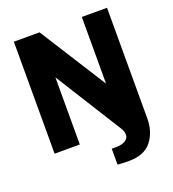

<svg xmlns="http://www.w3.org/2000/svg" viewBox="-156 -815 1010 1123"><g transform="rotate(-20 349.0 -254.0)"><path d="M383 186V87H410Q447 87 468 73.5Q489 60 489 39Q489 18 478 0L216 -418V0H59V-697H219L482 -282V-697H639V-8Q639 75 594.5 132Q550 189 453 189Q411 189 383 186Z"/></g></svg>

Font: Hanken Grotesk Black
Style: Regular
Weight: 900
Designer: Alfredo Marco Pradil
Foundry: Hanken Design Co.
Version: Version 3.014